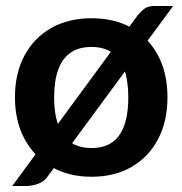

<svg xmlns="http://www.w3.org/2000/svg" viewBox="-20 -583 610 642"><path d="M21 39 439 -530Q453 -547 464.5 -555Q476 -563 497 -563H559L143 2Q130 23 109 31Q88 39 67 39ZM286 -522Q364 -522 420.5 -489.5Q477 -457 508.5 -397.5Q540 -338 540 -258Q540 -178 509 -118.5Q478 -59 421 -25.5Q364 8 286 8Q209 8 151.5 -25.5Q94 -59 62 -118.5Q30 -178 30 -258Q30 -338 62 -397.5Q94 -457 151.5 -489.5Q209 -522 286 -522ZM286 -88Q349 -88 379 -131Q409 -174 409 -257Q409 -313 395.5 -350.5Q382 -388 355 -407Q328 -426 286 -426Q243 -426 215.5 -406.5Q188 -387 174.5 -349.5Q161 -312 161 -257Q161 -176 191.5 -132Q222 -88 286 -88Z"/></svg>

Font: Aleo
Style: Bold
Weight: 700
Designer: Alessio Laiso
Foundry: Alessio Laiso
Version: Version 2.001;gftools[0.9.29]